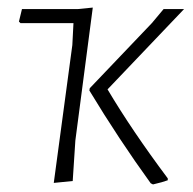

<svg xmlns="http://www.w3.org/2000/svg" viewBox="-20 -479 509 507"><path d="M122 4 171 -360 174 -418H34L30 -422L38 -455H185L225 -459L179 -108L172 -1ZM466 -455 264 -243Q328 -135 423 -8V-3Q410 2 384 8L378 5Q294 -111 216 -240L217 -246L381 -418L412 -455Z"/></svg>

Font: Alegreya Sans Light
Style: Italic
Weight: 300
Italic angle: -7°
Designer: Juan Pablo del Peral
Foundry: Huerta Tipografica
Version: Version 2.007